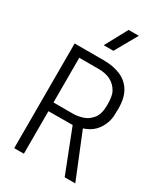

<svg xmlns="http://www.w3.org/2000/svg" viewBox="-246 -1134 1075 1239"><g transform="rotate(30 292.0 -515.0)"><path d="M529 0H450L326 -318Q308 -317 146 -317V0H74V-780H290Q362 -780 415.5 -757.5Q469 -735 499 -686Q529 -637 529 -558Q529 -524 527.5 -501.5Q526 -479 519 -457Q488 -361 394 -332ZM292 -382Q324 -382 361.5 -393.5Q399 -405 427 -439Q455 -473 455 -541Q455 -608 439 -637Q396 -715 292 -715H146V-382ZM408 -864ZM314 -864H242L332 -1030H408Z"/></g></svg>

Font: Tanohe Sans
Style: Regular
Weight: 400
Designer: Village Type and Design LLC & Cristiano Sobral
Foundry: Cooper Hewitt Smithsonian Design Museum
Version: Version 1.00;September 29, 2021;FontCreator 13.0.0.2655 64-b